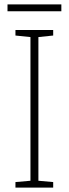

<svg xmlns="http://www.w3.org/2000/svg" viewBox="-20 -850 311 870"><path d="M258 -830H14V-799H258ZM221 0V-25L154 -31V-682L221 -689V-714H50V-689L118 -682V-31L50 -25V0Z"/></svg>

Font: Noto Sans Bengali SemiCondensed ExtraLight
Style: Regular
Weight: 200
Width: 4
Designer: Joana Ranito - Universal Thirst; Jelle Bosma - Monotype Design Team
Foundry: Universal Thirst ehf.
Version: Version 3.000